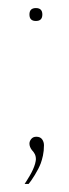

<svg xmlns="http://www.w3.org/2000/svg" viewBox="-20 -369 172 476"><path d="M69 -317Q53 -317 53 -333Q53 -349 69 -349Q85 -349 85 -333Q85 -317 69 -317ZM41 87Q44 83 53.5 67Q63 51 67 37Q69 29 69 26Q69 18 66 12.5Q63 7 59 3Q53 -5 53 -13Q53 -19 57.5 -24.5Q62 -30 70 -30Q80 -30 84.5 -23.5Q89 -17 89 -9Q89 5 86.5 16.5Q84 28 81 36Q76 49 66.5 64.5Q57 80 51 87Z"/></svg>

Font: Alumni Sans Pinstripe
Style: Regular
Weight: 400
Designer: Robert E. Leuschke
Foundry: Robert E. Leuschke
Version: Version 1.010; ttfautohint (v1.8.4.7-5d5b)